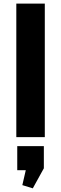

<svg xmlns="http://www.w3.org/2000/svg" viewBox="-20 -760 339 1064"><path d="M228.3 -740V0H70.4V-740ZM223 50V172.6L161.7 283.7L103.8 265.9L141.6 101.7L202.6 183.2H75.6V50Z"/></svg>

Font: Pathway Extreme 8pt Thin
Style: Regular
Weight: 100
Designer: Eduardo Rodriguez Tunni
Foundry: Eduardo Rodriguez Tunni
Version: Version 1.000